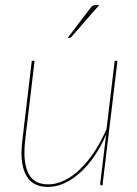

<svg xmlns="http://www.w3.org/2000/svg" viewBox="-20 -729 538 755"><path d="M116 -490 79 -178Q76 -151.5 76 -128.5Q76 -69 98.2 -36.5Q120.5 -4 170 -4Q201 -4 232.8 -19.2Q264.5 -34.5 294.2 -63Q324 -91.5 350.8 -131.8Q377.5 -172 399 -222L431 -490H442L383 0H380Q376 0 375 -2.2Q374 -4.5 374 -7L397 -197V-199.5Q377 -153 351 -115Q325 -77 295 -50Q265 -23 233 -8.5Q201 6 169 6Q115 6 89.8 -28.8Q64.5 -63.5 64.5 -127.5Q64.5 -139 65.5 -151.8Q66.5 -164.5 68 -178L105 -490ZM370 -709 261 -584Q258.5 -580 253 -580H246L336 -698Q341.5 -705 345.5 -707Q349.5 -709 357 -709Z"/></svg>

Font: Lato Hairline
Style: Italic
Weight: 250
Italic angle: -7°
Designer: Lukasz Dziedzic
Foundry: Lukasz Dziedzic
Version: Version 1.104; Western+Polish opensource